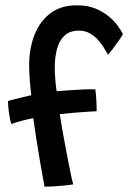

<svg xmlns="http://www.w3.org/2000/svg" viewBox="-20 -702 488 724"><path d="M148 2Q147 -3.5 142 -30.2Q137 -57 130.5 -95.8Q124 -134.5 117.2 -177Q110.5 -219.5 105.5 -256.5Q88.5 -253.5 63.2 -246.8Q38 -240 22.5 -234.5Q17.5 -251 14 -275.2Q10.5 -299.5 10 -320.5Q14.5 -322.5 26.8 -325.8Q39 -329 53.8 -332.5Q68.5 -336 81 -339Q93.5 -342 98 -343Q94.5 -371 92.2 -400.8Q90 -430.5 90 -457Q90 -517.5 109.2 -568.5Q128.5 -619.5 168.5 -650.8Q208.5 -682 270 -682Q311 -682 341.2 -669.2Q371.5 -656.5 392.5 -638.2Q413.5 -620 426 -602Q438.5 -584 443.5 -573Q437 -561.5 425.8 -545.8Q414.5 -530 403.8 -515.8Q393 -501.5 387 -495.5Q383 -502.5 374.5 -517.5Q366 -532.5 352.5 -548.2Q339 -564 320.5 -575.2Q302 -586.5 278 -586.5Q242.5 -586.5 222.5 -567Q202.5 -547.5 194.5 -515.8Q186.5 -484 186.5 -448Q186.5 -428.5 188.5 -402.8Q190.5 -377 193.5 -358Q210.5 -359.5 239.2 -361.5Q268 -363.5 296.5 -364.8Q325 -366 339.5 -365Q342 -348.5 343.2 -325Q344.5 -301.5 344.5 -282.5Q340 -282.5 315.8 -281Q291.5 -279.5 260.8 -277Q230 -274.5 205.5 -271.5Q208.5 -250 214 -218.5Q219.5 -187 226 -152.8Q232.5 -118.5 238.5 -87.5Q244.5 -56.5 249.2 -34.5Q254 -12.5 256 -6.5Q243 -4.5 223.2 -2.5Q203.5 -0.5 183 0.8Q162.5 2 148 2Z"/></svg>

Font: Grandstander Thin
Style: Regular
Weight: 400
Version: Version 1.200